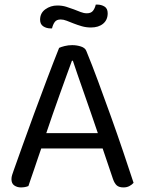

<svg xmlns="http://www.w3.org/2000/svg" viewBox="-20 -810 632 838"><path d="M428 -162H160Q153 -142 145 -118.5Q137 -95 129.5 -72.5Q122 -50 115 -30.5Q108 -11 104 2Q90 8 71 8Q55 8 42.5 -0.5Q30 -9 30 -28Q30 -37 33 -46.5Q36 -56 40 -67Q55 -109 78.5 -175Q102 -241 129.5 -315.5Q157 -390 185.5 -465.5Q214 -541 238 -601Q246 -605 262 -609Q278 -613 295 -613Q315 -613 333.5 -607Q352 -601 357 -587Q381 -529 408.5 -454.5Q436 -380 464 -302Q492 -224 517.5 -148.5Q543 -73 563 -12Q555 -3 544 2.5Q533 8 519 8Q500 8 490 -0.5Q480 -9 473 -29ZM294 -545Q283 -515 269 -476.5Q255 -438 240 -396Q225 -354 210 -311Q195 -268 182 -229H407Q392 -274 376 -319.5Q360 -365 345.5 -407Q331 -449 318.5 -484.5Q306 -520 298 -545ZM230 -786Q251 -786 269 -780.5Q287 -775 302.5 -769Q318 -763 332 -757.5Q346 -752 359 -752Q377 -752 385.5 -762.5Q394 -773 398 -790H404Q422 -790 436 -781.5Q450 -773 450 -752Q450 -723 430 -706.5Q410 -690 377 -690Q356 -690 337 -695.5Q318 -701 301.5 -707.5Q285 -714 271 -719.5Q257 -725 245 -725Q227 -725 219 -714Q211 -703 207 -686H201Q183 -686 169 -695Q155 -704 155 -724Q155 -753 178 -769.5Q201 -786 230 -786Z"/></svg>

Font: Baloo Da 2
Style: Regular
Weight: 400
Designer: Noopur Datye, Sulekha Rajkumar and Ek Type
Foundry: Ek Type
Version: Version 1.640;hotconv 1.0.111;makeotfexe 2.5.65597; ttfautoh